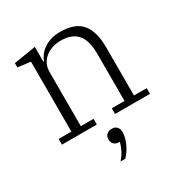

<svg xmlns="http://www.w3.org/2000/svg" viewBox="-175 -656 970 1020"><g transform="rotate(-30 310.0 -145.5)"><path d="M46 -35H124V-464L46 -474V-500L181 -522V-432H185Q191 -449 203.5 -465.5Q216 -482 235 -495Q254 -508 279 -516Q304 -524 336 -524Q427 -524 467.5 -476Q508 -428 508 -331V-35H586V0H372V-35H450V-325Q450 -406 417 -444Q384 -482 317 -482Q291 -482 267 -475Q243 -468 224 -453.5Q205 -439 193.5 -417.5Q182 -396 182 -367V-35H260V0H46ZM271 233Q291 210 302.5 187Q314 164 320 141H318Q297 141 285.5 130Q274 119 274 101V98Q274 81 285.5 70Q297 59 317 59Q336 59 347 70.5Q358 82 358 99V105Q358 135 342 170.5Q326 206 300 233H271Z"/></g></svg>

Font: IBM Plex Serif Light
Style: Regular
Weight: 300
Designer: Mike Abbink, Paul van der Laan, Pieter van Rosmalen
Foundry: Bold Monday
Version: Version 3.001